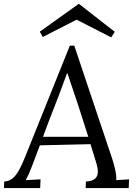

<svg xmlns="http://www.w3.org/2000/svg" viewBox="-34 -950 685 970"><path d="M365.2 -930.2H363.3L167 -790L182.1 -763.2L352.1 -850.1H354L527.8 -761.2L545.9 -789.1ZM341.3 -719.2H318.8L93.3 -158.2C63 -83.5 37.1 -34.2 -12.7 -33.2L-14.2 0H168.9L170.9 -43.9L96.2 -40C107.9 -62 114.7 -77.1 127 -108.9C139.2 -140.1 152.3 -174.8 167.5 -215.8L423.3 -221.7L452.1 -127.9C463.4 -90.8 475.1 -35.2 399.9 -33.2L398.9 0H616.2L618.2 -43.9L553.2 -40C556.2 -69.8 541.5 -122.1 532.2 -149.9ZM304.7 -580.1H306.6C344.2 -471.2 379.4 -363.3 412.1 -258.8H183.1C203.6 -314 229 -381.3 263.2 -467.8Z"/></svg>

Font: Lora Italic
Style: Regular
Weight: 400
Italic angle: -3°
Designer: Olga Karpushina, Alexei Vanyashin
Foundry: Cyreal
Version: Version 1.011;PS 001.011;hotconv 1.0.70;makeotf.lib2.5.58329